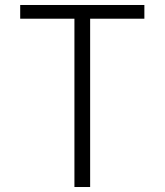

<svg xmlns="http://www.w3.org/2000/svg" viewBox="-20 -750 660 770"><path d="M278.5 0V-730H341.5V0ZM61 -730H559V-675H61Z"/></svg>

Font: Monaspace Neon Var ExtraLight
Style: Regular
Weight: 200
Designer: Riley Cran and the Lettermatic Team
Version: Version 1.200 (Monaspace Neon Var)